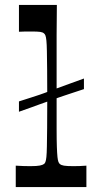

<svg xmlns="http://www.w3.org/2000/svg" viewBox="-20 -760 398 780"><path d="M44 0V-87Q60 -86 74.5 -85.5Q89 -85 103 -85Q130 -85 142 -87.5Q154 -90 159 -94Q162 -96 164.5 -102Q167 -108 168.5 -122.5Q170 -137 170.5 -165.5Q171 -194 171.5 -241Q172 -288 172 -360Q172 -430 171.5 -477Q171 -524 170.5 -552Q170 -580 168.5 -595Q167 -610 164.5 -616Q162 -622 159 -624Q154 -629 143 -630.5Q132 -632 108 -632Q96 -632 84 -632Q72 -632 57 -631V-740H211Q211 -705 210.5 -676Q210 -647 210 -618.5Q210 -590 210 -554Q210 -518 210 -469Q210 -420 210 -351Q210 -282 210 -236.5Q210 -191 211 -163.5Q212 -136 213.5 -122Q215 -108 217.5 -102Q220 -96 223 -94Q228 -89 240 -87Q252 -85 279 -85Q292 -85 304.5 -85.5Q317 -86 331 -87V0ZM321 -398Q288 -387 269.5 -381Q251 -375 239.5 -371Q228 -367 217.5 -363.5Q207 -360 191 -354Q175 -348 164.5 -344.5Q154 -341 142 -336.5Q130 -332 110.5 -325Q91 -318 57 -306V-348Q91 -359 110 -365Q129 -371 140.5 -375Q152 -379 163 -383Q174 -387 189 -393Q205 -399 215 -402.5Q225 -406 237 -410.5Q249 -415 268.5 -422Q288 -429 321 -441Z"/></svg>

Font: Ojuju SemiBold
Style: Regular
Weight: 600
Designer: Chisaokwu Joboson, Mirko Velimirovic
Foundry: Udi Foundry
Version: Version 1.000